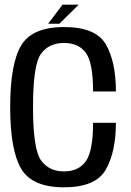

<svg xmlns="http://www.w3.org/2000/svg" viewBox="-20 -796 560 820"><path d="M253.5 4Q389 4 432 -72Q475 -148 475 -271.5H377.5Q377.5 -151.5 346.8 -107.8Q316 -64 253 -64Q189 -64 155 -111.5Q121 -159 121 -339Q121 -519 154.8 -565.8Q188.5 -612.5 253 -612.5Q316.5 -612.5 347 -569.8Q377.5 -527 377.5 -405.5H475Q475 -532 432.2 -606.2Q389.5 -680.5 253.5 -680.5Q117.5 -680.5 70.5 -602Q23.5 -523.5 23.5 -339Q23.5 -154.5 70.5 -75.2Q117.5 4 253.5 4ZM185.5 -694.5H233.5L316 -776H247Z"/></svg>

Font: Anybody SemiCondensed
Style: Regular
Weight: 400
Width: 4
Version: Version 1.113;gftools[0.9.25]